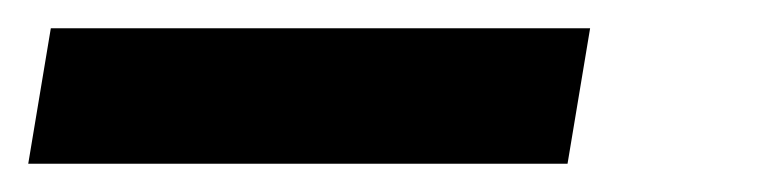

<svg xmlns="http://www.w3.org/2000/svg" viewBox="-33 -20 553 136"><path d="M-13 96 3 0H385L369 96Z"/></svg>

Font: Iosevka
Style: Bold Italic
Weight: 700
Italic angle: -9°
Monospace: yes
Designer: Belleve Invis
Foundry: Belleve Invis
Version: Version 32.5.0; ttfautohint (v1.8.4)